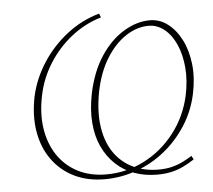

<svg xmlns="http://www.w3.org/2000/svg" viewBox="-50 -722 868 782"><g transform="rotate(-5 384.5 -331.0)"><path d="M348 6Q277 6 222.5 -21Q168 -48 133 -97Q98 -146 87 -212Q76 -278 92 -356Q108 -427 149 -490.5Q190 -554 250.5 -601Q311 -648 383 -668L389 -652Q322 -632 267 -588.5Q212 -545 174.5 -485.5Q137 -426 123 -359Q107 -285 116.5 -222Q126 -159 157.5 -112Q189 -65 239.5 -39Q290 -13 356 -13Q438 -13 510.5 -50Q583 -87 634.5 -153Q686 -219 705 -304Q718 -365 713.5 -418.5Q709 -472 690.5 -513.5Q672 -555 643 -578Q614 -601 579 -601Q532 -601 486.5 -571.5Q441 -542 406 -486Q371 -430 355 -350Q340 -269 349.5 -206.5Q359 -144 389 -101Q419 -58 465.5 -36Q512 -14 569 -14Q598 -14 621.5 -19.5Q645 -25 666 -35Q687 -45 707 -58L715 -43Q691 -27 667.5 -16Q644 -5 618.5 0.5Q593 6 562 6Q512 6 469 -9.5Q426 -25 393.5 -55.5Q361 -86 341 -128.5Q321 -171 316.5 -226Q312 -281 325 -346Q344 -436 385 -497.5Q426 -559 479.5 -591Q533 -623 586 -623Q626 -623 659 -598Q692 -573 714 -530Q736 -487 742.5 -430Q749 -373 735 -308Q720 -239 683 -181.5Q646 -124 594 -82Q542 -40 478.5 -17Q415 6 348 6Z"/></g></svg>

Font: Ysabeau Office Thin
Style: Italic
Weight: 250
Italic angle: -12°
Designer: Christian Thalmann (Catharsis Fonts)
Version: Version 2.001;gftools[0.9.30]; featfreeze: tnum,lnum,ss02